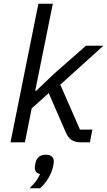

<svg xmlns="http://www.w3.org/2000/svg" viewBox="-20 -760 572 1025"><path d="M36 0H113L149 -181L240 -263L331 -54C348 -15 370 0 416 0H460L473 -68H407L302 -308L532 -516H439L265 -363L173 -275H168L262 -740H185ZM225 66C192 66 175 82 169 112C166 127 166 132 166 136C166 155 177 166 194 169C181 197 169 214 138 245H194C227 216 255 171 264 126C267 111 267 107 267 102C267 80 254 66 225 66Z"/></svg>

Font: Braiins Sans
Style: Italic
Weight: 400
Italic angle: -11.31°
Designer: Mike Abbink, Paul van der Laan, Pieter van Rosmalen, Jiri Chlebus, Lubos Buracinsky
Foundry: Bold Monday, Sudetype
Version: Version 1.000;hotconv 1.0.109;makeotfexe 2.5.65596